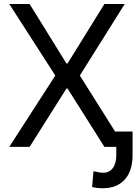

<svg xmlns="http://www.w3.org/2000/svg" viewBox="-20 -748 695 978"><path d="M130.9 -727.5 318.4 -424.8H324.2L511.7 -727.5H615.2L386.7 -363.3L615.2 0H511.7L324.2 -296.9H318.4L130.9 0H27.3L261.7 -363.3L27.3 -727.5ZM502.9 210.9Q488.3 210.9 474.4 209.2Q460.4 207.5 449.2 204.1L456.1 124Q463.4 126 478.3 128.9Q493.2 131.8 506.8 131.8Q536.6 131.8 554.4 108.4Q572.3 85 572.3 42V0H536.1V-78.1H655.3V42Q655.3 122.6 615.5 166.7Q575.7 210.9 502.9 210.9Z"/></svg>

Font: Inter
Style: Regular
Weight: 400
Designer: Rasmus Andersson
Foundry: rsms
Version: Version 4.000;git-8c9346024